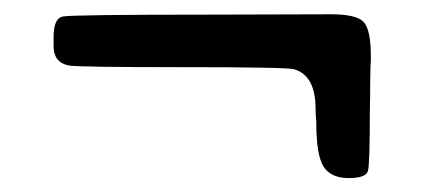

<svg xmlns="http://www.w3.org/2000/svg" viewBox="-20 -387 606 273"><path d="M428.7 -232.4Q428.7 -279.8 397.9 -288.6Q387.7 -291.5 238.5 -291.5Q89.4 -291.5 77.6 -293.9Q56.2 -298.3 56.2 -321.3V-334.5Q56.2 -360.8 69.1 -363.5Q82 -366.2 280.3 -366.2L450.7 -366.7Q486.8 -366.7 497.1 -355.7Q507.3 -344.7 507.3 -306.6V-299.8L506.8 -293L506.3 -265.6V-252.4L505.9 -231.9Q505.9 -154.3 503.2 -144Q500.5 -133.8 475.6 -133.8Q450.7 -133.8 440.2 -149.9Q429.7 -166 429.7 -213.4Q428.7 -226.1 428.7 -232.4Z"/></svg>

Font: Averia Gruesa Libre
Style: Regular
Weight: 500
Italic angle: -1.70001°
Version: Version 1.001